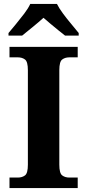

<svg xmlns="http://www.w3.org/2000/svg" viewBox="-20 -951 441 971"><path d="M28 0V-53H70Q92 -53 106.5 -64Q121 -75 121 -118V-596Q121 -639 106.5 -650Q92 -661 70 -661H28V-714H373V-661H331Q309 -661 294.5 -650Q280 -639 280 -596V-118Q280 -75 294.5 -64Q309 -53 331 -53H373V0ZM23 -784Q39 -803 60.5 -829Q82 -855 102.5 -882Q123 -909 133 -931H268Q279 -909 299 -882Q319 -855 341 -829Q363 -803 378 -784V-771H309Q295 -782 275 -798Q255 -814 235 -831Q215 -848 200 -861Q178 -841 145.5 -814.5Q113 -788 92 -771H23Z"/></svg>

Font: Noto Serif Toto
Style: Bold
Weight: 700
Designer: Monotype Design Team
Foundry: Monotype Imaging Inc.
Version: Version 2.001; ttfautohint (v1.8.4.7-5d5b)